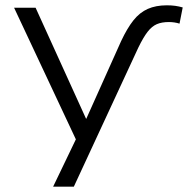

<svg xmlns="http://www.w3.org/2000/svg" viewBox="-20 -523 708 723"><path d="M436 -368Q459 -417 482.5 -446.5Q506 -476 536.5 -489.5Q567 -503 608 -503Q626 -503 640 -501Q654 -499 668 -495L656 -434Q647 -437 636.5 -438.5Q626 -440 616 -440Q589 -440 570.5 -432Q552 -424 536 -403.5Q520 -383 501 -344L258 180H180L279 -26L278 28L33 -494H114L304 -76H305Z"/></svg>

Font: Nunito Sans 7pt SemiExpanded Light
Style: Regular
Weight: 300
Width: 6
Designer: Vernon Adams
Foundry: Vernon Adams
Version: Version 3.101;gftools[0.9.27]